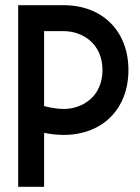

<svg xmlns="http://www.w3.org/2000/svg" viewBox="-20 -520 540 740"><path d="M225 0C375 0 475 -100 475 -250C475 -400 375 -500 225 -500H50V200H150V-8C170 -4 196 0 225 0ZM150 -111V-400H225C300 -400 375 -350 375 -250C375 -150 300 -100 225 -100C202 -100 174 -105 150 -111Z"/></svg>

Font: LS-VG5000
Style: Regular
Weight: 400
Designer: Justin Bihan, 2021
Foundry: Justin Bihan, 2021
Version: Version 1.000;Glyphs 3.1.2 (3151)